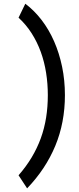

<svg xmlns="http://www.w3.org/2000/svg" viewBox="-20 -821 428 1041"><path d="M332 -305.2Q332 -156.2 279.8 -30.3Q227.5 95.7 127 200.2L80.6 129.4Q121.6 82.5 151.6 32.5Q181.6 -17.6 201.2 -71.3Q220.7 -125 230 -183.3Q239.3 -241.7 239.3 -305.2Q239.3 -366.7 230 -426Q220.7 -485.4 201.2 -539.3Q181.6 -593.3 151.6 -640.4Q121.6 -687.5 80.6 -725.1L117.2 -800.8Q165.5 -764.6 205.3 -712.9Q245.1 -661.1 273.2 -597.2Q301.3 -533.2 316.7 -459.2Q332 -385.3 332 -305.2Z"/></svg>

Font: Andika
Style: Regular
Weight: 400
Designer: Victor Gaultney, Annie Olsen, Julie Remington, Don Collingsworth, Eric Hays
Foundry: SIL International
Version: Version 1.001